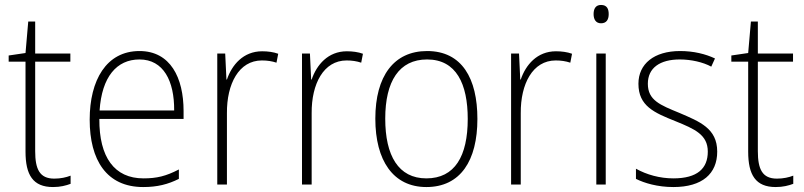

<svg xmlns="http://www.w3.org/2000/svg" viewBox="-20 -796 3245 775"><path d="M199 -75C140 -75 122 -113 122 -186V-547H264V-580H122V-709H94L83 -582L15 -572V-547H83V-184C83 -90 113 -41 194 -41C224 -41 246 -47 265 -54V-87C247 -80 225 -75 199 -75Z M543 -590C409 -590 342 -472 342 -313C342 -150 410 -41 558 -41C615 -41 658 -52 702 -74V-112C650 -85 613 -76 559 -76C442 -76 380 -161 381 -316H721V-348C721 -482 668 -590 543 -590ZM543 -556C640 -556 684 -469 683 -350H382C391 -486 451 -556 543 -556Z M1038 -589C962 -589 916 -534 896 -475H894L889 -580H857V-51H896V-339C895 -457 944 -552 1037 -552C1059 -552 1078 -549 1096 -543L1103 -579C1084 -586 1061 -589 1038 -589Z M1380 -589C1304 -589 1258 -534 1238 -475H1236L1231 -580H1199V-51H1238V-339C1237 -457 1286 -552 1379 -552C1401 -552 1420 -549 1438 -543L1445 -579C1426 -586 1403 -589 1380 -589Z M1907 -316C1907 -479 1845 -590 1704 -590C1570 -590 1495 -489 1495 -317C1495 -148 1567 -41 1701 -41C1839 -41 1907 -148 1907 -316ZM1535 -317C1535 -468 1591 -556 1704 -556C1822 -556 1868 -457 1868 -316C1868 -166 1816 -76 1701 -76C1588 -76 1535 -168 1535 -317Z M2224 -589C2148 -589 2102 -534 2082 -475H2080L2075 -580H2043V-51H2082V-339C2081 -457 2130 -552 2223 -552C2245 -552 2264 -549 2282 -543L2289 -579C2270 -586 2247 -589 2224 -589Z M2406 -776C2384 -776 2376 -760 2376 -739C2376 -718 2385 -702 2406 -702C2428 -702 2437 -717 2437 -739C2437 -760 2430 -776 2406 -776ZM2425 -580H2387V-51H2425Z M2875 -184C2875 -278 2804 -305 2723 -340C2645 -372 2595 -391 2595 -458C2595 -522 2644 -556 2724 -556C2770 -556 2818 -545 2851 -527L2866 -560C2828 -578 2780 -590 2725 -590C2620 -590 2557 -538 2557 -458C2557 -368 2621 -341 2706 -307C2785 -275 2837 -252 2837 -184C2837 -116 2795 -76 2698 -76C2643 -76 2590 -91 2547 -115V-74C2581 -57 2634 -41 2698 -41C2815 -41 2875 -95 2875 -184Z M3116 -75C3057 -75 3039 -113 3039 -186V-547H3181V-580H3039V-709H3011L3000 -582L2932 -572V-547H3000V-184C3000 -90 3030 -41 3111 -41C3141 -41 3163 -47 3182 -54V-87C3164 -80 3142 -75 3116 -75Z"/></svg>

Font: Noto Sans Tamil UI SemiCondensed ExtraLight
Style: Regular
Weight: 200
Width: 4
Designer: Jelle Bosma - Monotype Design Team
Foundry: Monotype Imaging Inc.
Version: Version 2.004